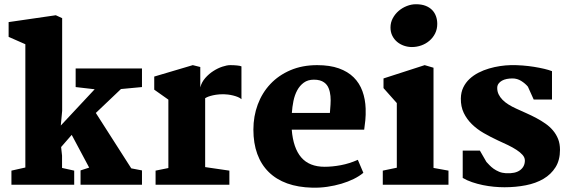

<svg xmlns="http://www.w3.org/2000/svg" viewBox="-20 -868 2680 902"><path d="M33.7 -66.4 99.1 -81.1V-660.2L20.5 -694.8V-764.2L242.2 -796.4L272 -782.7V-347.2L265.6 -278.3L424.8 -448.7L335.4 -459V-546.4H647V-459L548.3 -449.7L430.2 -337.4L596.7 -77.1L647 -67.4V0H358.4V-67.4L398.9 -80.6L316.9 -234.4L267.1 -177.2L271.5 -136.7V-79.1L328.6 -66.4V0H33.7Z M710.9 -66.4 771 -78.6V-399.9L704.6 -446.8V-508.3L885.7 -562L920.9 -553.2V-457.5Q927.2 -481.9 944.3 -501.5Q961.4 -521 982.4 -534.4Q1003.4 -547.9 1024.9 -554.9Q1046.4 -562 1061.5 -562Q1078.6 -562 1093.3 -560.5Q1107.9 -559.1 1114.3 -556.2V-401.9Q1108.4 -407.7 1097.7 -412.1Q1086.9 -416.5 1075 -419.4Q1063 -422.4 1051 -423.8Q1039.1 -425.3 1030.8 -425.3Q1010.3 -425.3 994.6 -422.9Q979 -420.4 968.5 -417.2Q958 -414.1 951.9 -411.1Q945.8 -408.2 943.8 -406.7V-83L1057.6 -66.4V0H710.9Z M1170.4 -259.3Q1170.4 -321.8 1190.9 -377Q1211.4 -432.1 1250 -473.1Q1288.6 -514.2 1344.2 -538.1Q1399.9 -562 1470.2 -562Q1529.3 -562 1571.8 -546.9Q1614.3 -531.7 1641.6 -504.6Q1668.9 -477.5 1682.6 -439.9Q1696.3 -402.3 1697.8 -357.9Q1698.7 -327.1 1696.3 -303.2Q1693.8 -279.3 1690.9 -258.8H1350.6Q1357.4 -172.4 1395.3 -128.4Q1433.1 -84.5 1505.4 -84.5Q1541 -84.5 1581.3 -92Q1621.6 -99.6 1661.1 -117.2L1687 -56.2Q1668.5 -40.5 1641.8 -27.3Q1615.2 -14.2 1584 -4.9Q1552.7 4.4 1517.8 9.5Q1482.9 14.6 1447.3 13.7Q1380.9 12.2 1329.3 -6.3Q1277.8 -24.9 1242.4 -59.8Q1207 -94.7 1188.7 -144.8Q1170.4 -194.8 1170.4 -259.3ZM1529.8 -337.4Q1531.2 -355.5 1532.7 -376.2Q1534.2 -397 1532.5 -416.7Q1530.8 -436.5 1523.9 -453.6Q1517.1 -470.7 1502.4 -481Q1493.7 -487.3 1481.9 -490.5Q1470.2 -493.7 1454.6 -493.7Q1426.3 -493.7 1407.2 -479.7Q1388.2 -465.8 1376.2 -443.6Q1364.3 -421.4 1358.6 -393.6Q1353 -365.7 1351.1 -337.4Z M1915 -647Q1896 -647 1877.7 -653.3Q1859.4 -659.7 1845.5 -671.4Q1831.5 -683.1 1823 -700.2Q1814.5 -717.3 1814.5 -738.8Q1814.5 -762.2 1825.2 -782.2Q1835.9 -802.2 1853 -816.9Q1870.1 -831.5 1891.4 -839.8Q1912.6 -848.1 1934.1 -848.1Q1960.4 -848.1 1979.2 -840.8Q1998 -833.5 2010.3 -820.8Q2022.5 -808.1 2028.3 -791.5Q2034.2 -774.9 2034.2 -755.9Q2034.2 -731 2024.2 -710.9Q2014.2 -690.9 1997.3 -676.5Q1980.5 -662.1 1959 -654.5Q1937.5 -647 1915 -647ZM1778.3 -66.4 1844.2 -80.1V-383.8L1781.7 -454.1V-499.5L1975.1 -562L2016.6 -549.8V-79.1L2086.9 -66.4V0H1778.3Z M2153.8 -160.6H2234.4L2265.1 -107.4Q2271 -101.1 2279.3 -92.3Q2287.6 -83.5 2298.8 -75.4Q2310.1 -67.4 2324.5 -61.3Q2338.9 -55.2 2356.9 -54.2Q2400.9 -51.8 2423.6 -68.8Q2446.3 -85.9 2445.8 -115.2Q2445.3 -128.4 2434.8 -140.4Q2424.3 -152.3 2406.7 -163.8Q2389.2 -175.3 2366.5 -186.3Q2343.8 -197.3 2318.8 -208.5Q2284.2 -224.6 2252.4 -242.9Q2220.7 -261.2 2196.8 -284.7Q2172.9 -308.1 2158.7 -337.6Q2144.5 -367.2 2145 -405.3Q2145.5 -434.6 2156.5 -457.3Q2167.5 -480 2185.8 -497.1Q2204.1 -514.2 2227.8 -526.4Q2251.5 -538.6 2277.3 -546.1Q2303.2 -553.7 2329.3 -557.6Q2355.5 -561.5 2378.9 -562Q2406.7 -562.5 2435.1 -560.3Q2463.4 -558.1 2489 -554Q2514.6 -549.8 2536.4 -544.7Q2558.1 -539.6 2573.2 -533.7V-400.4H2487.3L2460 -460.9Q2447.3 -476.1 2428.5 -487.8Q2409.7 -499.5 2387.7 -499.5Q2374 -499.5 2361.1 -497.1Q2348.1 -494.6 2338.1 -489Q2328.1 -483.4 2322 -474.9Q2315.9 -466.3 2315.9 -454.6Q2315.9 -438.5 2322.5 -424.8Q2329.1 -411.1 2340.8 -399.2Q2352.5 -387.2 2368.9 -377Q2385.3 -366.7 2404.8 -357.9Q2428.2 -347.2 2452.4 -336.4Q2476.6 -325.7 2499.5 -313.5Q2522.5 -301.3 2542.7 -287.1Q2563 -272.9 2578.1 -254.9Q2593.3 -236.8 2602.1 -214.6Q2610.8 -192.4 2610.8 -164.1Q2610.8 -115.7 2589.8 -82.3Q2568.8 -48.8 2533.2 -27.8Q2497.6 -6.8 2450.2 2.4Q2402.8 11.7 2350.1 11.7Q2326.7 11.7 2300.5 9.3Q2274.4 6.8 2248.3 1.5Q2222.2 -3.9 2197.8 -12.2Q2173.3 -20.5 2153.8 -32.2Z"/></svg>

Font: Merriweather
Style: Heavy
Weight: 900
Version: Version 1.003